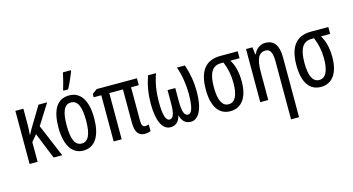

<svg xmlns="http://www.w3.org/2000/svg" viewBox="-101 -1207 3450 1875"><g transform="rotate(-15 1624.0 -270.0)"><path d="M386 -537H299L172 -327C164 -312 154 -294 145 -276H141C144 -308 146 -343 146 -383V-537H65V0H146V-199L201 -265L308 0H395L256 -330Z M569 -606H617C644 -655 672 -721 691 -769V-780H611C606 -751 580 -648 569 -618ZM790 -269C790 -452 724 -547 610 -547C486 -547 429 -446 429 -269C429 -101 489 10 608 10C733 10 790 -102 790 -269ZM512 -269C512 -407 541 -476 610 -476C677 -476 708 -407 708 -269C708 -130 677 -61 610 -61C542 -61 512 -132 512 -269Z M1254 -65C1228 -65 1216 -84 1216 -132V-467H1294V-537H887L838 -501V-467H915V0H996V-467H1134V-131C1134 -38 1164 7 1229 7C1253 7 1276 3 1289 -5V-72C1278 -67 1265 -65 1254 -65Z M1779 -537H1698C1729 -450 1744 -355 1744 -260C1744 -130 1725 -65 1685 -65C1647 -66 1631 -113 1631 -215V-348H1553V-215C1553 -114 1537 -65 1500 -65C1459 -65 1441 -129 1441 -261C1441 -359 1456 -451 1487 -537H1406C1374 -442 1360 -358 1360 -260C1360 -87 1407 10 1489 10C1543 10 1577 -23 1591 -81H1593C1607 -23 1642 10 1693 10C1775 10 1825 -87 1825 -260C1825 -357 1810 -445 1779 -537Z M2275 -243C2275 -333 2257 -408 2220 -467H2313V-537H2138C1988 -537 1915 -444 1915 -255C1915 -85 1978 10 2094 10C2207 10 2275 -80 2275 -243ZM1997 -258C1997 -402 2037 -467 2125 -467H2150C2179 -398 2193 -328 2193 -251C2193 -126 2160 -60 2095 -60C2031 -60 1997 -124 1997 -258Z M2594 -547C2543 -547 2499 -517 2476 -464H2471L2462 -537H2397V0H2478V-279C2478 -417 2507 -474 2577 -474C2624 -474 2644 -432 2644 -348V240H2725V-364C2725 -488 2680 -547 2594 -547Z M3191 -243C3191 -333 3173 -408 3136 -467H3229V-537H3054C2904 -537 2831 -444 2831 -255C2831 -85 2894 10 3010 10C3123 10 3191 -80 3191 -243ZM2913 -258C2913 -402 2953 -467 3041 -467H3066C3095 -398 3109 -328 3109 -251C3109 -126 3076 -60 3011 -60C2947 -60 2913 -124 2913 -258Z"/></g></svg>

Font: Noto Sans UI Condensed
Style: Regular
Weight: 400
Width: 3
Designer: Monotype Design Team
Foundry: Monotype Imaging Inc.
Version: Version 1.901